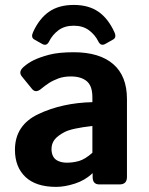

<svg xmlns="http://www.w3.org/2000/svg" viewBox="-20 -729 588 759"><path d="M432.1 -602.1Q441.9 -581.1 427.2 -572.8L396 -555.2Q378.4 -545.4 368.6 -565.4Q355.9 -591.3 331.7 -609.4Q307.6 -627.4 271.4 -627.4Q235.3 -627.4 211.1 -609.4Q187 -591.3 174.3 -565.4Q164.5 -545.4 146.9 -555.2L115.7 -572.8Q101 -581.1 110.8 -602.1Q135.2 -655.8 173.8 -682.6Q212.4 -709.5 271.5 -709.5Q330.5 -709.5 369.1 -682.6Q407.7 -655.8 432.1 -602.1ZM39.1 -136.7Q39.1 -234.4 132.3 -278.3Q225.6 -322.3 345.2 -325.2V-344.7Q345.2 -389.6 322.8 -408.2Q300.3 -426.8 260.3 -426.8Q231.9 -426.8 210.2 -418.7Q188.5 -410.6 172.6 -400.1Q156.7 -389.6 144 -378.9Q121.6 -359.4 106.9 -377L66.4 -426.8Q51.3 -445.3 73.7 -464.8Q90.8 -480 113.5 -491.2Q136.2 -502.4 173.8 -512.5Q211.4 -522.5 271.5 -522.5Q373 -522.5 427.5 -475.6Q481.9 -428.7 481.9 -337.4V-29.3Q481.9 0 452.6 0H372.6Q346.2 0 346.2 -29.3V-43.9H345.2Q316.4 -16.1 276.1 -3.2Q235.8 9.8 202.1 9.8Q122.1 9.8 80.6 -29.5Q39.1 -68.8 39.1 -136.7ZM183.6 -139.6Q183.6 -122.6 190.4 -110.1Q197.3 -97.7 211.9 -91.8Q226.6 -85.9 244.6 -85.9Q269.5 -85.9 293 -92.8Q316.4 -99.6 345.2 -125V-231Q263.2 -221.7 235.4 -207Q207.5 -192.4 195.6 -176.8Q183.6 -161.1 183.6 -139.6Z"/></svg>

Font: Istok Web
Style: Bold
Weight: 700
Designer: Andrey V. Panov
Foundry: Andrey V. Panov
Version: Version 1.0.2g